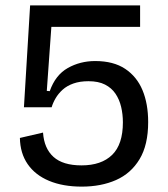

<svg xmlns="http://www.w3.org/2000/svg" viewBox="-20 -680 626 714"><path d="M284 14Q214 14 162.5 -7.5Q111 -29 83 -69.5Q55 -110 54 -167L140 -187Q144 -128 179 -96.5Q214 -65 283 -65Q357 -65 397 -104Q437 -143 437 -225Q437 -255 430.5 -282.5Q424 -310 409.5 -331.5Q395 -353 370.5 -365.5Q346 -378 309 -378Q277 -378 253 -369.5Q229 -361 213 -346.5Q197 -332 187 -315Q177 -298 172 -281H69L92 -660H501V-580H171L154 -342L165 -341Q186 -401 232 -427Q278 -453 334 -453Q402 -453 445.5 -424Q489 -395 510 -344.5Q531 -294 531 -226Q531 -141 499 -88Q467 -35 411.5 -10.5Q356 14 284 14Z"/></svg>

Font: Bricolage Grotesque 28pt
Style: Regular
Weight: 400
Version: Version 1.001;gftools[0.9.33.dev8+g029e19f]